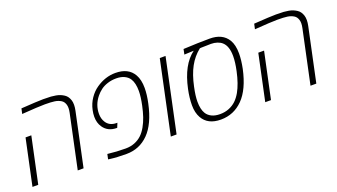

<svg xmlns="http://www.w3.org/2000/svg" viewBox="-57 -1095 2740 1559"><g transform="rotate(-20 1312.5 -315.5)"><path d="M154.8 -629.9Q299.3 -639.6 345.5 -639.6Q391.6 -639.6 412.6 -637.9Q433.6 -636.2 454.3 -632.6Q475.1 -628.9 491.5 -622.1Q507.8 -615.2 522.2 -605.7Q536.6 -596.2 545.9 -582.5Q555.2 -568.8 560.8 -551.8Q566.4 -534.7 566.4 -511.7Q566.4 -488.8 560.5 -461.9L462.4 0H412.1L510.3 -461.9Q515.1 -484.9 515.1 -502.2Q515.1 -519.5 511 -532.5Q506.8 -545.4 499.8 -555.7Q492.7 -565.9 481.2 -572.8Q469.7 -579.6 457 -584.2Q444.3 -588.9 427.7 -591.3Q397 -595.7 343.5 -595.7Q290 -595.7 145 -585ZM70.8 0H21L105.5 -397H155.3Z M829.1 -215.3Q751.5 -215.3 712.9 -272.5Q687 -310.1 687 -363.3Q687 -389.6 693.4 -419.4Q704.6 -472.7 733.9 -515.6Q763.2 -558.6 801.8 -585Q880.9 -639.6 968.8 -639.6Q1081.1 -639.6 1126 -560.1Q1151.9 -515.1 1151.9 -443.4Q1151.9 -387.2 1136.2 -314.9Q1101.1 -149.4 1022.2 -69.8Q943.4 9.8 831.1 9.8Q746.6 9.8 692.4 2.4L674.3 0L683.6 -43.5Q762.2 -34.2 839.8 -34.2Q882.3 -34.2 917.7 -48.3Q953.1 -62.5 978.8 -86.7Q1004.4 -110.8 1024.9 -147.2Q1045.4 -183.6 1059.1 -224.1Q1072.8 -264.6 1083.5 -314.9Q1099.1 -387.7 1099.1 -437Q1099.1 -505.4 1075.2 -543Q1060.1 -567.4 1030.8 -581.5Q1001.5 -595.7 960.4 -595.7Q919.4 -595.7 884.5 -584.2Q849.6 -572.8 825.4 -554.4Q801.3 -536.1 782.2 -512.7Q731 -450.2 731 -372.1Q731 -330.6 750 -300.3Q778.3 -253.9 840.3 -253.9H847.2L831.5 -215.3Z M1266.1 0H1216.3L1350.1 -629.9H1399.9Z M1784.7 -639.6Q1894.5 -639.6 1940.9 -563.5Q1967.8 -519 1967.8 -444.8Q1967.8 -389.2 1953.1 -316.4Q1917.5 -150.9 1838.4 -70.6Q1759.3 9.8 1647 9.8Q1534.7 9.8 1489.7 -70.3Q1464.4 -115.2 1464.4 -179.2Q1464.4 -243.2 1480 -316.4Q1521.5 -511.7 1629.4 -591.3Q1621.6 -590.8 1592 -589.8Q1562.5 -588.9 1547.4 -587.9L1556.6 -632.8Q1690.9 -639.6 1784.7 -639.6ZM1779.8 -595.7Q1728 -595.7 1694.3 -593.8L1683.1 -592.8Q1625 -546.9 1588.9 -480.5Q1552.7 -414.1 1532.2 -316.4Q1516.1 -241.7 1516.1 -192.4Q1516.1 -125 1539.6 -87.4Q1554.7 -63 1584 -48.6Q1613.3 -34.2 1655.8 -34.2Q1698.2 -34.2 1733.6 -48.6Q1769 -63 1794.7 -87.4Q1820.3 -111.8 1841.3 -148.4Q1877.9 -213.4 1899.9 -316.4Q1915.5 -388.2 1915.5 -441.9Q1915.5 -527.8 1873.5 -564.9Q1857.9 -579.1 1833 -587.4Q1808.1 -595.7 1779.8 -595.7Z M2166 -629.9Q2310.5 -639.6 2356.7 -639.6Q2402.8 -639.6 2423.8 -637.9Q2444.8 -636.2 2465.6 -632.6Q2486.3 -628.9 2502.7 -622.1Q2519 -615.2 2533.4 -605.7Q2547.9 -596.2 2557.1 -582.5Q2566.4 -568.8 2572 -551.8Q2577.6 -534.7 2577.6 -511.7Q2577.6 -488.8 2571.8 -461.9L2473.6 0H2423.3L2521.5 -461.9Q2526.4 -484.9 2526.4 -502.2Q2526.4 -519.5 2522.2 -532.5Q2518.1 -545.4 2511 -555.7Q2503.9 -565.9 2492.4 -572.8Q2481 -579.6 2468.3 -584.2Q2455.6 -588.9 2439 -591.3Q2408.2 -595.7 2354.7 -595.7Q2301.3 -595.7 2156.2 -585ZM2082 0H2032.2L2116.7 -397H2166.5Z"/></g></svg>

Font: Open Sans Hebrew Light
Style: Italic
Weight: 300
Italic angle: -12°
Foundry: Ascender Corporation, Yanek Iontef
Version: Version 2.001;PS 002.001;hotconv 1.0.70;makeotf.lib2.5.58329